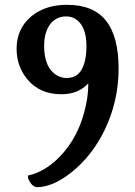

<svg xmlns="http://www.w3.org/2000/svg" viewBox="-20 -777 567 807"><path d="M351.1 -426.8Q309.6 -380.9 237.8 -380.9Q147 -380.9 95.2 -443.4Q49.8 -497.6 49.8 -572.3Q49.8 -656.2 111.3 -708Q169.9 -756.8 261.7 -756.8Q373 -756.8 425.8 -689.7Q478.5 -622.6 478.5 -488.8Q478.5 -351.1 418.9 -228.5Q366.2 -121.6 282.2 -54.2Q202.6 9.8 134.3 9.8Q119.6 6.8 110.8 -4.9Q94.7 -25.9 97.7 -39.1Q166.5 -54.2 226.1 -113.3Q314 -200.7 341.8 -337.9Q351.1 -381.8 351.1 -426.8ZM294.9 -698.7Q279.3 -708 257.1 -708Q234.9 -708 217.3 -698.2Q199.7 -688.5 188.5 -671.9Q165.5 -638.2 165.5 -584Q165.5 -490.7 220.7 -459.5Q239.3 -449.2 259.3 -449.2Q279.3 -449.2 293.7 -456.1Q308.1 -462.9 319.3 -478.5Q343.3 -513.7 343.3 -584Q343.3 -669.9 294.9 -698.7Z"/></svg>

Font: Amarante
Style: Regular
Weight: 400
Designer: Karolina Lach
Foundry: Sorkin Type Co.
Version: Version 1.001